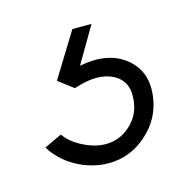

<svg xmlns="http://www.w3.org/2000/svg" viewBox="-54 -50 337 359"><g transform="rotate(-15 114.5 130.0)"><path d="M116 260Q100 260 83.5 255.5Q67 251 53 243Q39 235 27.5 224Q16 213 9 201L43 185Q54 201 76.5 212.5Q99 224 120 224Q147 224 167.5 205.5Q188 187 191 160Q196 122 167 107Q138 92 91 108L62 86L115 0H152L111 70Q166 59 200 85.5Q234 112 228 160Q223 202 190.5 231Q158 260 116 260Z"/></g></svg>

Font: Orkney Light
Style: LightItalic
Weight: 300
Designer: Samuel Oakes and Alfredo Marco Pradil
Foundry: Alfredo Marco Pradil
Version: 1.0; ttfautohint (v1.5)